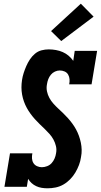

<svg xmlns="http://www.w3.org/2000/svg" viewBox="-20 -1010 545 1038"><path d="M237 8Q221 8 205.5 5.5Q190 3 176 -3.5Q162 -10 151 -20Q140 -30 132 -43L125 0H4L34 -181H155Q152 -167 153 -153Q154 -139 161 -128Q168 -117 180.5 -111.5Q193 -106 206 -106Q220 -106 234.5 -111.5Q249 -117 259 -128Q269 -139 275 -153Q281 -167 283 -181Q287 -201 282.5 -220Q278 -239 269 -255.5Q260 -272 247.5 -286Q235 -300 221.5 -313Q208 -326 194.5 -339Q181 -352 168.5 -366Q156 -380 145 -395Q134 -410 125 -426.5Q116 -443 109.5 -461Q103 -479 99.5 -498.5Q96 -518 96 -537.5Q96 -557 99 -577Q102 -597 108 -615.5Q114 -634 122 -652.5Q130 -671 141.5 -688.5Q153 -706 169 -719.5Q185 -733 204.5 -738Q224 -743 243 -743Q263 -743 282.5 -739.5Q302 -736 319 -728.5Q336 -721 350.5 -709Q365 -697 376 -681L384 -735H505L475 -554H354Q357 -568 356 -581.5Q355 -595 348.5 -606.5Q342 -618 329.5 -623.5Q317 -629 303 -629Q290 -629 277 -623Q264 -617 255 -606Q246 -595 241 -582Q236 -569 234 -555Q230 -535 234 -516Q238 -497 247 -480.5Q256 -464 268.5 -450Q281 -436 294.5 -423.5Q308 -411 321.5 -398Q335 -385 347.5 -371Q360 -357 371 -342Q382 -327 391 -310.5Q400 -294 406.5 -276Q413 -258 417 -239Q421 -220 421.5 -200.5Q422 -181 418 -161Q415 -139 407 -118Q399 -97 387.5 -77.5Q376 -58 359.5 -41Q343 -24 323 -12.5Q303 -1 281 3.5Q259 8 237 8ZM311 -788 256 -842 417 -990 486 -920Z"/></svg>

Font: Iosevka Slab Heavy
Style: Italic
Weight: 900
Italic angle: -9°
Monospace: yes
Designer: Belleve Invis
Foundry: Belleve Invis
Version: Version 11.1.0; ttfautohint (v1.8.3)